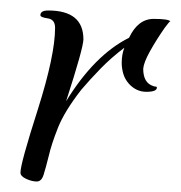

<svg xmlns="http://www.w3.org/2000/svg" viewBox="-20 -344 345 366"><path d="M50 2Q41 2 30 -3Q19 -8 19 -15Q19 -32 52 -135Q85 -239 85 -291Q85 -307 71 -309Q57 -311 57 -315Q57 -324 72 -324Q139 -324 139 -269Q139 -253 106 -151Q160 -239 226 -272Q243 -308 273 -308Q302 -308 305 -303Q304 -304 301 -300Q298 -296 294 -291Q278 -268 266 -246.5Q254 -225 253 -213Q253 -186 272 -180Q274 -179 276.5 -179Q279 -179 279 -177Q279 -169 259 -169Q240 -169 226 -184Q218 -193 215 -203.5Q212 -214 212 -224Q212 -240 217 -253Q192 -234 172 -213.5Q152 -193 135 -173Q103 -132 90.5 -100.5Q78 -69 73 -47Q67 -23 63 -10.5Q59 2 50 2Z"/></svg>

Font: Qwigley
Style: Regular
Weight: 400
Designer: Robert E. Leuschke
Foundry: Robert E. Leuschke
Version: Version 1.010; ttfautohint (v1.8.3)